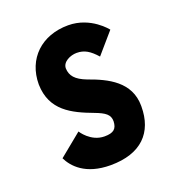

<svg xmlns="http://www.w3.org/2000/svg" viewBox="-99 -563 592 652"><g transform="rotate(-20 197.5 -237.0)"><path d="M348 -422C348 -422 300 -485 218 -485C122 -485 56 -423 56 -330C58 -235 128 -202 200 -175C237 -161 252 -150 252 -126C251 -99 239 -88 206 -88C156 -88 128 -134 128 -134L46 -67C62 -34 101 11 192 11C303 11 358 -47 358 -141V-143C358 -230 284 -266 216 -290C177 -305 162 -323 161 -350C161 -374 191 -387 213 -387C241 -387 260 -375 284 -348Z"/></g></svg>

Font: Mint Spirit No2
Style: Bold
Weight: 700
Designer: HARENDAL Hirwen
Foundry: Arkandis Digital Foundry.
Version: Version 1.004;FFEdit